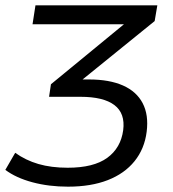

<svg xmlns="http://www.w3.org/2000/svg" viewBox="-50 -510 648 720"><path d="M205 190Q133 190 71.5 173.5Q10 157 -30 127L7 63Q46 91 94 105Q142 119 204 119Q301 119 352 82Q403 45 412 -22Q420 -85 379 -116Q338 -147 252 -147H134L141 -194L444 -443L440 -419H72L83 -490H540L530 -431L235 -192L220 -212H284Q360 -212 411 -189.5Q462 -167 485 -123Q508 -79 500 -16Q492 48 454.5 94.5Q417 141 354 165.5Q291 190 205 190Z"/></svg>

Font: Nunito Sans 10pt SemiExpanded
Style: Italic
Weight: 400
Width: 6
Italic angle: -9°
Designer: Vernon Adams
Foundry: Vernon Adams
Version: Version 3.101;gftools[0.9.27]